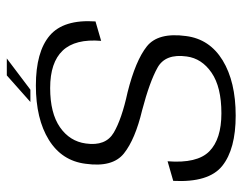

<svg xmlns="http://www.w3.org/2000/svg" viewBox="-96 -630 729 578"><g transform="rotate(-90 269.0 -340.5)"><path d="M210.5 4Q312.5 4 376.8 -35.2Q441 -74.5 450 -145.5Q461.5 -229.5 418.8 -263.5Q376 -297.5 280.5 -321.5Q200 -339 159 -363.2Q118 -387.5 126.5 -447Q133 -495.5 175.5 -525Q218 -554.5 293.5 -554.5Q370.5 -554.5 406.2 -516.8Q442 -479 435.5 -401L494 -418Q500.5 -514 451.5 -555.8Q402.5 -597.5 301 -597.5Q200.5 -597.5 137.5 -558.5Q74.5 -519.5 65.5 -448Q54 -366.5 96.5 -332.5Q139 -298.5 227 -277.5Q312.5 -255 355 -231.2Q397.5 -207.5 388.5 -143.5Q382.5 -98 339.5 -68.5Q296.5 -39 217.5 -39Q139.5 -39 102.8 -75.5Q66 -112 73 -201L14 -184Q8.5 -77 59 -36.5Q109.5 4 210.5 4ZM251.5 -614H288.5L382.5 -685H331.5Z"/></g></svg>

Font: Anybody Thin Light
Style: Italic
Weight: 300
Italic angle: -10°
Version: Version 1.113;gftools[0.9.25]